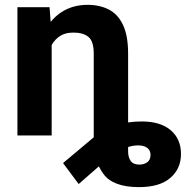

<svg xmlns="http://www.w3.org/2000/svg" viewBox="-20 -558 780 791"><path d="M366.2 -118.7Q366.2 -118.7 387.7 -118.7Q409.2 -118.7 437 -118.7Q464.8 -118.7 486.3 -118.7Q507.8 -118.7 507.8 -118.7Q507.8 -118.7 507.8 -76.4Q507.8 -34.2 507.8 11Q507.8 56.2 507.8 65.4Q507.8 90.3 518.6 105.2Q529.3 120.1 554.7 120.1Q573.2 120.1 586.7 110.4Q600.1 100.6 600.1 80.1Q600.1 61 586.2 51Q572.3 41 549.8 41Q512.7 41 476.6 61.5Q440.4 82 394.5 121.1L304.2 200.2Q304.2 200.2 288.1 178.7Q272 157.2 255.9 135.5Q239.7 113.8 239.7 113.8L373.5 1.5Q416 -27.3 461.2 -42.5Q506.3 -57.6 564.5 -57.6Q641.1 -57.6 683.4 -21.5Q725.6 14.6 725.6 76.7Q725.6 137.2 681.6 175Q637.7 212.9 552.7 212.9Q445.3 212.9 405.8 158.2Q366.2 103.5 366.2 29.8Q366.2 29.8 366.2 7.3Q366.2 -15.1 366.2 -44.4Q366.2 -73.7 366.2 -96.2Q366.2 -118.7 366.2 -118.7ZM192.9 -415.5V0H51.8V-528.3H184.1ZM171.9 -282.2 132.8 -281.2Q132.8 -360.4 158.7 -418Q184.6 -475.6 231.4 -506.8Q278.3 -538.1 340.8 -538.1Q390.6 -538.1 428.2 -518.8Q465.8 -499.5 486.8 -455.3Q507.8 -411.1 507.8 -336.4V0H366.2V-336.9Q366.2 -387.7 344.5 -405.8Q322.8 -423.8 282.2 -423.8Q245.1 -423.8 220.7 -405Q196.3 -386.2 184.1 -354.2Q171.9 -322.3 171.9 -282.2Z"/></svg>

Font: RobotoDEMO
Style: Regular
Weight: 400
Designer: Christian Robertson
Foundry: Google
Version: Version 2.136